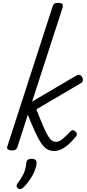

<svg xmlns="http://www.w3.org/2000/svg" viewBox="-20 -1035 604 1340"><path d="M62 15Q48 15 37 8.5Q26 2 31 -13L347 -989Q352 -1005 359.5 -1010Q367 -1015 384 -1015Q408 -1015 415 -1006.5Q422 -998 417 -982L204 -326L508 -505Q524 -515 534.5 -512.5Q545 -510 553 -497Q560 -485 559 -473.5Q558 -462 540 -452L234 -272Q263 -197 282.5 -152Q302 -107 316.5 -84Q331 -61 343.5 -53Q356 -45 370 -45Q383 -45 395.5 -51Q408 -57 425.5 -72.5Q443 -88 470 -116Q480 -127 489 -126.5Q498 -126 506 -118Q515 -110 516.5 -102Q518 -94 511 -83Q479 -44 451.5 -21.5Q424 1 401 10Q378 19 360 19Q334 19 313 8.5Q292 -2 272 -29.5Q252 -57 228.5 -107Q205 -157 174 -234L101 -7Q97 4 88.5 9.5Q80 15 62 15ZM107 281Q97 273 96 264.5Q95 256 102 245Q121 220 134 198Q147 176 154 153Q161 130 164 100Q166 85 175.5 79Q185 73 200 73Q219 73 228 81.5Q237 90 235 105Q234 127 223 155Q212 183 193 212Q174 241 148 269Q138 279 127.5 283.5Q117 288 107 281Z"/></svg>

Font: Playwrite US Trad Light
Style: Regular
Weight: 300
Designer: Veronika Burian, José Scaglione
Foundry: TypeTogether
Version: Version 1.003